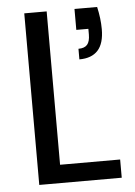

<svg xmlns="http://www.w3.org/2000/svg" viewBox="-51 -737 548 777"><g transform="rotate(-5 223.0 -348.5)"><path d="M168 -74H412V0H77V-697H168ZM373 -697Q384 -649 384 -606Q384 -548 358.5 -520Q333 -492 283 -492V-535Q308 -535 319 -548Q330 -561 330 -589V-612H281V-697Z"/></g></svg>

Font: A Bank Premium Regular
Style: Regular
Weight: 400
Designer: Ninad Kale (Devanagari), Jonny Pinhorn (Latin), Htun Naung (Myanmar)
Foundry: Indian Type Foundry
Version: 4.004